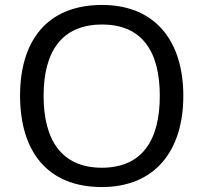

<svg xmlns="http://www.w3.org/2000/svg" viewBox="-20 -745 821 775"><path d="M720 -358C720 -580 606 -725 392 -725C168 -725 61 -578 61 -359C61 -138 168 10 391 10C606 10 720 -137 720 -358ZM156 -358C156 -538 230 -646 392 -646C553 -646 625 -538 625 -358C625 -178 553 -68 391 -68C230 -68 156 -178 156 -358Z"/></svg>

Font: Noto Sans Inscriptional Parthian
Style: Regular
Weight: 400
Designer: Monotype Design Team
Foundry: Monotype Imaging Inc.
Version: Version 2.003